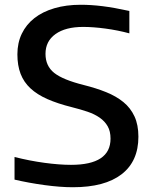

<svg xmlns="http://www.w3.org/2000/svg" viewBox="-20 -774 636 806"><path d="M286 12Q233 12 167 3Q101 -6 41 -20V-115Q104 -99 166.5 -90.5Q229 -82 278 -82Q444 -82 444 -192Q444 -223 432 -244Q420 -265 398.5 -280Q377 -295 347.5 -305Q318 -315 282 -324Q222 -339 179 -358Q136 -377 108 -403Q80 -429 66.5 -464Q53 -499 53 -546Q53 -594 71.5 -632.5Q90 -671 124.5 -698Q159 -725 208.5 -739.5Q258 -754 319 -754Q363 -754 411 -748Q459 -742 523 -728V-634Q475 -647 423 -654Q371 -661 329 -661Q255 -661 213 -631Q171 -601 171 -548Q171 -497 207.5 -468Q244 -439 332 -417Q384 -404 426 -387Q468 -370 498 -345.5Q528 -321 544.5 -285.5Q561 -250 561 -200Q561 -97 490.5 -42.5Q420 12 286 12Z"/></svg>

Font: Encode Sans Normal
Style: Medium
Weight: 500
Designer: Pablo Impallari, Andres Torresi
Foundry: Pablo Impallari, Andres Torresi
Version: Version 1.000; ttfautohint (v1.00) -l 8 -r 50 -G 200 -x 14 -